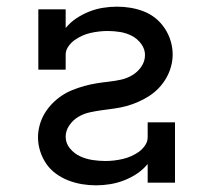

<svg xmlns="http://www.w3.org/2000/svg" viewBox="-20 -548 640 576"><path d="M268 8Q247 8 226 4.5Q205 1 185.5 -6.5Q166 -14 148.5 -26.5Q131 -39 119 -56.5Q107 -74 100.5 -94.5Q94 -115 94 -136Q94 -154 99 -172.5Q104 -191 113.5 -207Q123 -223 136 -236.5Q149 -250 164.5 -260.5Q180 -271 197.5 -278Q215 -285 233 -290Q251 -295 269.5 -298Q288 -301 306.5 -303Q325 -305 343 -309Q361 -313 377 -322.5Q393 -332 404 -348Q415 -364 415 -383Q415 -401 403.5 -416.5Q392 -432 375.5 -440.5Q359 -449 340.5 -452Q322 -455 303 -455Q290 -455 277 -453.5Q264 -452 251 -449Q238 -446 226 -440.5Q214 -435 203.5 -427.5Q193 -420 185 -408.5Q177 -397 177 -384V-339H95V-520H177V-464Q191 -481 209 -493Q227 -505 247 -513Q267 -521 288.5 -524.5Q310 -528 331 -528Q352 -528 372.5 -524.5Q393 -521 412 -513.5Q431 -506 447 -493Q463 -480 474.5 -462.5Q486 -445 492 -425Q498 -405 498 -385Q498 -366 493 -348Q488 -330 478.5 -313.5Q469 -297 456 -283.5Q443 -270 427.5 -260Q412 -250 395 -242.5Q378 -235 360 -230Q342 -225 323.5 -222.5Q305 -220 286.5 -217.5Q268 -215 249.5 -211Q231 -207 215 -197.5Q199 -188 188 -172Q177 -156 177 -138Q177 -118 190 -102.5Q203 -87 220.5 -79Q238 -71 257.5 -68Q277 -65 296 -65Q309 -65 322 -66.5Q335 -68 348 -71Q361 -74 373.5 -79.5Q386 -85 396.5 -92.5Q407 -100 415 -111.5Q423 -123 423 -136V-181H505V0H423V-56Q409 -39 391 -27Q373 -15 352.5 -7Q332 1 310.5 4.5Q289 8 268 8Z"/></svg>

Font: Iosevka Plex Etoile
Style: Regular
Weight: 400
Designer: Belleve Invis
Foundry: Belleve Invis
Version: Version 25.1.1; ttfautohint (v1.8.4)